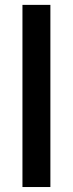

<svg xmlns="http://www.w3.org/2000/svg" viewBox="-20 -752 293 772"><path d="M70.3 0V-732.4H182.6V0Z"/></svg>

Font: Antonio SemiBold
Style: Regular
Weight: 600
Designer: Vernon Adams
Foundry: Vernon Adams
Version: Version 1.002